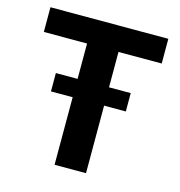

<svg xmlns="http://www.w3.org/2000/svg" viewBox="-99 -738 773 826"><g transform="rotate(15 287.5 -325.0)"><path d="M217.5 0H357.5V-300.8H454.2V-382.5H357.5V-540H550V-650H25V-540H217.5V-382.5H120.8V-300.8H217.5Z"/></g></svg>

Font: Familjen Grotesk GF
Style: Bold
Weight: 700
Designer: Anders Wikstroem, Jonas Baeckman, Matilda Gysing, Kristian Moeller
Foundry: Familjen STHLM AB
Version: Version 2.000; Beta; Release 4; Build 6